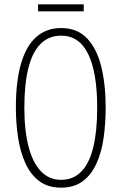

<svg xmlns="http://www.w3.org/2000/svg" viewBox="-20 -853 559 883"><path d="M466 -358Q466 -285 456.5 -218.5Q447 -152 423.5 -100.5Q400 -49 360.5 -19.5Q321 10 261 10Q200 10 160 -20.5Q120 -51 96.5 -103Q73 -155 63 -221.5Q53 -288 53 -358Q53 -480 77 -561.5Q101 -643 147.5 -683.5Q194 -724 261 -724Q336 -724 381 -676Q426 -628 446 -545.5Q466 -463 466 -358ZM92 -358Q92 -252 111.5 -178Q131 -104 168.5 -65Q206 -26 261 -26Q317 -26 354 -64Q391 -102 409 -176Q427 -250 427 -358Q427 -518 386 -603.5Q345 -689 261 -689Q204 -689 166 -650.5Q128 -612 110 -538Q92 -464 92 -358ZM365 -833V-801H155V-833Z"/></svg>

Font: Noto Sans Khmer ExtraCondensed ExtraLight
Style: Regular
Weight: 250
Width: 2
Designer: Danh Hong and the Monotype Design Team
Foundry: Monotype Imaging Inc.
Version: Version 2.004